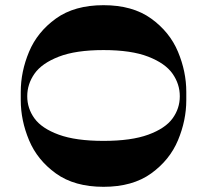

<svg xmlns="http://www.w3.org/2000/svg" viewBox="-20 -720 798 740"><path d="M698 -334Q698 -256 666 -179.5Q634 -103 562.5 -51.5Q491 0 379 0Q267 0 195.5 -51.5Q124 -103 92 -179.5Q60 -256 60 -334V-366Q60 -444 92 -520.5Q124 -597 195.5 -648.5Q267 -700 379 -700Q491 -700 562.5 -648.5Q634 -597 666 -520.5Q698 -444 698 -366ZM379 -177Q486 -177 551.5 -201Q617 -225 645 -263.5Q673 -302 673 -349Q673 -396 645 -436Q617 -476 551.5 -501.5Q486 -527 379 -527Q272 -527 206.5 -501.5Q141 -476 113 -436Q85 -396 85 -349Q85 -302 113 -263.5Q141 -225 206.5 -201Q272 -177 379 -177Z"/></svg>

Font: Space Cowgirl
Style: Regular
Weight: 400
Designer: Valery Marier
Foundry: Valery Marier
Version: Version 1.000